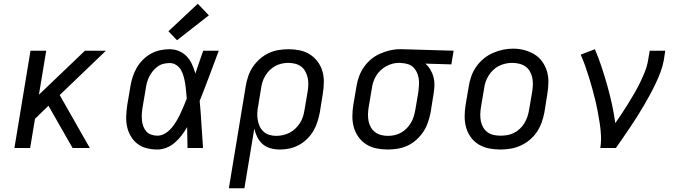

<svg xmlns="http://www.w3.org/2000/svg" viewBox="-20 -791 3640 1026"><path d="M57 0 143 -520H227L188 -285L434 -520H546L299 -283L460 0H368L329 -68L239 -226L167 -156L141 0Z M821 8Q792 8 764 1Q736 -6 714.5 -22.5Q693 -39 679 -63Q665 -87 659 -114.5Q653 -142 654.5 -171.5Q656 -201 660 -230L677 -330Q681 -355 689 -380Q697 -405 710.5 -428.5Q724 -452 743.5 -471.5Q763 -491 786.5 -504Q810 -517 835.5 -522.5Q861 -528 887 -528Q914 -528 938 -517.5Q962 -507 979 -488.5Q996 -470 1006.5 -446.5Q1017 -423 1024 -398Q1034 -428 1044.5 -458.5Q1055 -489 1066 -520H1149Q1124 -453 1099 -386Q1074 -319 1047 -252Q1053 -189 1056.5 -126Q1060 -63 1065 0H982Q981 -28 981 -56Q981 -84 980 -112Q967 -89 951 -68Q935 -47 915 -29.5Q895 -12 870.5 -2Q846 8 821 8ZM821 -66Q843 -66 862.5 -78Q882 -90 896.5 -107Q911 -124 922.5 -143.5Q934 -163 943.5 -183Q953 -203 961.5 -223.5Q970 -244 978 -264Q976 -284 974.5 -303.5Q973 -323 970 -342Q967 -361 962 -380Q957 -399 948 -415.5Q939 -432 923 -443Q907 -454 887 -454Q870 -454 853.5 -450Q837 -446 822.5 -435.5Q808 -425 797 -411.5Q786 -398 778 -382.5Q770 -367 765.5 -350.5Q761 -334 759 -318L742 -218Q739 -201 738 -183.5Q737 -166 738.5 -149.5Q740 -133 745.5 -117Q751 -101 761.5 -89Q772 -77 788 -71.5Q804 -66 821 -66ZM926 -576 880 -624 1037 -771 1096 -709Z M1203 215 1293 -330Q1297 -356 1306 -382.5Q1315 -409 1330.5 -432.5Q1346 -456 1368 -475.5Q1390 -495 1415.5 -507Q1441 -519 1468 -523.5Q1495 -528 1522 -528Q1552 -528 1581.5 -522Q1611 -516 1635.5 -500.5Q1660 -485 1677.5 -461.5Q1695 -438 1703 -410Q1711 -382 1710.5 -351.5Q1710 -321 1705 -290L1689 -190Q1684 -165 1676 -139.5Q1668 -114 1654.5 -91Q1641 -68 1621 -48.5Q1601 -29 1577 -16Q1553 -3 1527.5 2.5Q1502 8 1476 8Q1450 8 1426 1.5Q1402 -5 1384 -20.5Q1366 -36 1355 -58Q1344 -80 1339 -104L1286 215ZM1456 -65Q1474 -65 1492 -69Q1510 -73 1527 -81.5Q1544 -90 1558 -103.5Q1572 -117 1582.5 -133Q1593 -149 1598.5 -166.5Q1604 -184 1607 -202L1624 -302Q1627 -321 1627.5 -340Q1628 -359 1624 -376.5Q1620 -394 1611.5 -409.5Q1603 -425 1589 -435.5Q1575 -446 1557 -450.5Q1539 -455 1520 -455Q1503 -455 1485 -451Q1467 -447 1450.5 -438Q1434 -429 1420.5 -415.5Q1407 -402 1397.5 -386Q1388 -370 1382.5 -352.5Q1377 -335 1375 -318L1360 -227Q1356 -208 1355 -189Q1354 -170 1357 -151.5Q1360 -133 1367.5 -116.5Q1375 -100 1388 -88Q1401 -76 1418.5 -70.5Q1436 -65 1456 -65Z M2052 8Q2021 8 1991.5 2Q1962 -4 1937.5 -19.5Q1913 -35 1896 -58.5Q1879 -82 1871 -110Q1863 -138 1863 -168.5Q1863 -199 1868 -230L1885 -330Q1889 -356 1898.5 -382Q1908 -408 1924 -431.5Q1940 -455 1962 -473.5Q1984 -492 2009.5 -503.5Q2035 -515 2062 -521.5Q2089 -528 2115 -528Q2119 -528 2123 -528Q2127 -528 2131 -528L2404 -520L2392 -447L2253 -451Q2269 -437 2280 -418.5Q2291 -400 2296.5 -379.5Q2302 -359 2301.5 -336Q2301 -313 2297 -290L2281 -190Q2276 -164 2267 -137.5Q2258 -111 2242.5 -87.5Q2227 -64 2205.5 -44.5Q2184 -25 2158.5 -13Q2133 -1 2105.5 3.5Q2078 8 2052 8ZM2053 -65Q2071 -65 2089 -69Q2107 -73 2123 -82Q2139 -91 2152.5 -104.5Q2166 -118 2175.5 -134Q2185 -150 2190.5 -167.5Q2196 -185 2199 -202L2216 -302Q2218 -320 2219 -337.5Q2220 -355 2217.5 -371.5Q2215 -388 2208 -403.5Q2201 -419 2189.5 -430.5Q2178 -442 2162 -447.5Q2146 -453 2128 -454L2119 -455Q2117 -455 2114.5 -455Q2112 -455 2110 -455Q2093 -455 2075.5 -450Q2058 -445 2042 -436Q2026 -427 2012.5 -414Q1999 -401 1989.5 -385Q1980 -369 1974.5 -352Q1969 -335 1967 -318L1950 -218Q1947 -199 1946.5 -180Q1946 -161 1949.5 -143.5Q1953 -126 1962 -110.5Q1971 -95 1985 -84.5Q1999 -74 2016.5 -69.5Q2034 -65 2053 -65Z M2653 8Q2622 8 2592.5 2Q2563 -4 2538 -19Q2513 -34 2496 -57.5Q2479 -81 2471 -109Q2463 -137 2463 -168Q2463 -199 2468 -230L2485 -330Q2489 -357 2498.5 -383.5Q2508 -410 2524.5 -434Q2541 -458 2564 -477Q2587 -496 2613 -507.5Q2639 -519 2666 -525Q2693 -531 2721 -531Q2752 -531 2781 -523.5Q2810 -516 2835 -501Q2860 -486 2877 -462.5Q2894 -439 2902.5 -411Q2911 -383 2910.5 -352Q2910 -321 2905 -290L2889 -190Q2884 -163 2874.5 -136.5Q2865 -110 2849 -86Q2833 -62 2810 -43Q2787 -24 2761 -12.5Q2735 -1 2707.5 3.5Q2680 8 2653 8ZM2654 -66Q2673 -66 2691 -69Q2709 -72 2726 -80.5Q2743 -89 2757.5 -102.5Q2772 -116 2782 -132.5Q2792 -149 2798 -166.5Q2804 -184 2807 -202L2824 -302Q2827 -321 2827.5 -340Q2828 -359 2824 -377Q2820 -395 2811 -410.5Q2802 -426 2787.5 -436Q2773 -446 2754.5 -450.5Q2736 -455 2717 -455Q2699 -455 2681 -451Q2663 -447 2646 -438.5Q2629 -430 2615 -416.5Q2601 -403 2591 -387Q2581 -371 2575 -353.5Q2569 -336 2567 -318L2550 -218Q2547 -199 2546.5 -180Q2546 -161 2549.5 -143.5Q2553 -126 2562 -110.5Q2571 -95 2585 -84.5Q2599 -74 2617 -70Q2635 -66 2654 -66Z M3188 0Q3193 -33 3191.5 -66Q3190 -99 3185 -131Q3180 -163 3174 -195Q3168 -227 3160.5 -258Q3153 -289 3144.5 -319.5Q3136 -350 3126.5 -380.5Q3117 -411 3106.5 -440.5Q3096 -470 3083 -499L3159 -528Q3179 -481 3195 -432.5Q3211 -384 3225 -334.5Q3239 -285 3250 -234.5Q3261 -184 3268 -133Q3286 -159 3304 -186Q3322 -213 3338.5 -240Q3355 -267 3371 -294.5Q3387 -322 3401 -351Q3415 -380 3426.5 -409Q3438 -438 3443 -468L3452 -520H3535L3527 -468Q3521 -436 3509.5 -405.5Q3498 -375 3483.5 -344.5Q3469 -314 3453 -284.5Q3437 -255 3420 -226Q3403 -197 3385 -168.5Q3367 -140 3348 -112Q3329 -84 3310 -56Q3291 -28 3271 0Z"/></svg>

Font: Iosevka Etoile Oblique
Style: Regular
Weight: 400
Italic angle: -9°
Designer: Belleve Invis
Foundry: Belleve Invis
Version: Version 15.5.2; ttfautohint (v1.8.4)